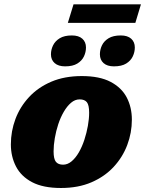

<svg xmlns="http://www.w3.org/2000/svg" viewBox="-20 -876 688 910"><path d="M367.5 -515.5Q452 -515.5 504.2 -488Q556.5 -460.5 580.8 -413.8Q605 -367 605 -309Q605 -246.5 583 -188.5Q561 -130.5 518.5 -84.8Q476 -39 413.5 -12Q351 15 269 15Q184.5 15 132.2 -12.5Q80 -40 55.8 -87Q31.5 -134 31.5 -191.5Q31.5 -254 53.2 -312Q75 -370 117.8 -416Q160.5 -462 223.2 -488.8Q286 -515.5 367.5 -515.5ZM279 -95.5Q300.5 -95.5 319.5 -111.5Q338.5 -127.5 353.8 -154Q369 -180.5 379.8 -213.2Q390.5 -246 396.5 -279.5Q402.5 -313 402.5 -342Q402.5 -378 391.8 -391.5Q381 -405 357.5 -405Q335.5 -405 316.8 -389Q298 -373 282.5 -346.5Q267 -320 256.2 -287.5Q245.5 -255 239.8 -221.5Q234 -188 234 -158.5Q234 -122.5 245 -109Q256 -95.5 279 -95.5ZM288.5 -561.5Q256.5 -561.5 239 -577Q221.5 -592.5 221.5 -618.5Q221.5 -640.5 231.5 -661Q241.5 -681.5 263.2 -694.8Q285 -708 320.5 -708Q353 -708 370.2 -692.5Q387.5 -677 387.5 -651Q387.5 -629 377.8 -608.5Q368 -588 346.5 -574.8Q325 -561.5 288.5 -561.5ZM520 -561.5Q488 -561.5 470.8 -577Q453.5 -592.5 453.5 -618.5Q453.5 -640.5 463.2 -661Q473 -681.5 494.8 -694.8Q516.5 -708 552.5 -708Q584.5 -708 601.8 -692.5Q619 -677 619 -651Q619 -629 609.2 -608.5Q599.5 -588 578 -574.8Q556.5 -561.5 520 -561.5ZM301.5 -767.5 328.5 -855.5H648L621.5 -767.5Z"/></svg>

Font: Newsreader 9pt ExtraBold
Style: Italic
Weight: 800
Italic angle: -17°
Designer: Hugues Gentile
Foundry: Production Type
Version: Version 1.003